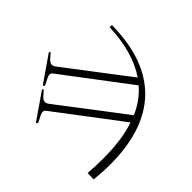

<svg xmlns="http://www.w3.org/2000/svg" viewBox="-165 -731 1107 1107"><g transform="rotate(45 388.0 -177.5)"><path d="M253 177 141 15 149 9 174 37Q188 53 200.5 55Q213 57 228 46L621 -254Q585 -338 519 -395L121 -94Q104 -81 117 -55L139 -11L129 -3L17 -165L25 -171L50 -143Q64 -127 76.5 -125Q89 -123 104 -134L483 -423Q363 -506 163 -514L164 -532Q442 -529 584 -383.5Q726 -238 726 45Q726 65 725.5 77.5Q725 90 724 109.5Q723 129 719 172L668 170Q671 136 672 109.5Q673 83 673 47Q673 -106 637 -211L245 86Q228 99 241 125L263 169Z"/></g></svg>

Font: Display Extralight
Style: Regular
Weight: 200
Designer: Latin by Veronika Burian and Jose Scaglione. Greek by Irene Vlachou. Cyrillic by Vera Evstafieva.
Foundry: TypeTogether
Version: Version 3.002